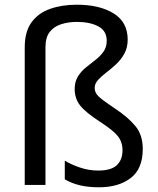

<svg xmlns="http://www.w3.org/2000/svg" viewBox="-20 -785 671 815"><path d="M522 -617Q522 -583 508 -557.5Q494 -532 473 -512.5Q452 -493 431 -477Q410 -461 396 -445.5Q382 -430 382 -412Q382 -399 388.5 -388Q395 -377 414 -362.5Q433 -348 470 -323Q524 -287 555 -249.5Q586 -212 586 -153Q586 -68 534.5 -29Q483 10 400 10Q353 10 317 1Q281 -8 255 -24V-103Q281 -87 319 -74Q357 -61 397 -61Q452 -61 476 -84Q500 -107 500 -147Q500 -183 479.5 -208Q459 -233 406 -267Q343 -308 320 -337.5Q297 -367 297 -407Q297 -438 310.5 -460Q324 -482 344.5 -498.5Q365 -515 385.5 -531Q406 -547 419.5 -566Q433 -585 433 -612Q433 -654 397.5 -673Q362 -692 306 -692Q271 -692 240.5 -682.5Q210 -673 191.5 -650Q173 -627 173 -584V0H85V-584Q85 -651 114 -690.5Q143 -730 193 -747.5Q243 -765 306 -765Q403 -765 462.5 -728Q522 -691 522 -617Z"/></svg>

Font: Noto Sans Kharoshthi
Style: Regular
Weight: 400
Designer: Monotype Design Team
Foundry: Monotype Imaging Inc.
Version: Version 2.004; ttfautohint (v1.8.4.7-5d5b)